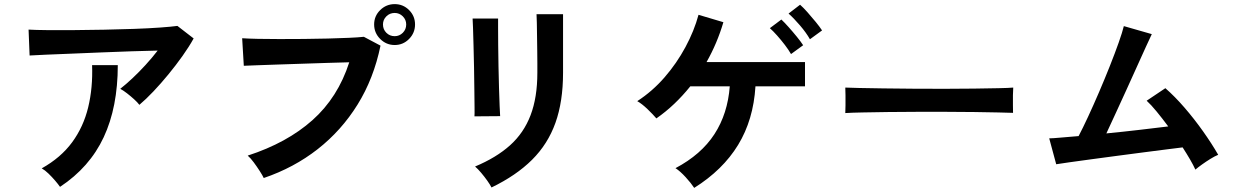

<svg xmlns="http://www.w3.org/2000/svg" viewBox="-20 -865 6040 934"><path d="M658 -355Q649 -367 632.5 -382Q616 -397 598 -411Q580 -425 565 -433Q592 -454 624 -484Q656 -514 688 -549Q720 -584 747 -619Q692 -618 620.5 -615.5Q549 -613 473.5 -610Q398 -607 328 -604Q258 -601 204 -599Q150 -597 124 -595L119 -721Q152 -719 209.5 -718.5Q267 -718 338.5 -718.5Q410 -719 486 -720.5Q562 -722 632.5 -724.5Q703 -727 758.5 -731Q814 -735 843 -739L922 -678Q900 -638 868 -593Q836 -548 799.5 -503.5Q763 -459 726.5 -420.5Q690 -382 658 -355ZM272 44Q263 31 248 13.5Q233 -4 216 -20.5Q199 -37 183 -46Q276 -98 331 -173Q386 -248 409 -343Q432 -438 428 -548H553Q553 -344 484.5 -197.5Q416 -51 272 44Z M1263 1Q1257 -12 1243.5 -33Q1230 -54 1214.5 -75Q1199 -96 1185 -108Q1376 -170 1500 -280.5Q1624 -391 1679 -562Q1632 -561 1572.5 -559Q1513 -557 1450 -555Q1387 -553 1329.5 -551Q1272 -549 1229 -547.5Q1186 -546 1166 -545L1158 -679Q1187 -677 1234.5 -676Q1282 -675 1339 -675Q1396 -675 1457 -675.5Q1518 -676 1574.5 -677.5Q1631 -679 1677 -681Q1723 -683 1750 -686L1831 -643Q1798 -483 1719.5 -356.5Q1641 -230 1525.5 -139.5Q1410 -49 1263 1ZM1900 -646Q1859 -646 1829.5 -675.5Q1800 -705 1800 -746Q1800 -787 1829.5 -816Q1859 -845 1900 -845Q1941 -845 1970 -816Q1999 -787 1999 -746Q1999 -705 1970 -675.5Q1941 -646 1900 -646ZM1900 -689Q1923 -689 1939.5 -705.5Q1956 -722 1956 -746Q1956 -769 1939.5 -785.5Q1923 -802 1900 -802Q1876 -802 1859.5 -785.5Q1843 -769 1843 -746Q1843 -722 1859.5 -705.5Q1876 -689 1900 -689Z M2371 47Q2364 33 2350.5 14Q2337 -5 2321 -24Q2305 -43 2291 -55Q2394 -98 2461 -158Q2528 -218 2561 -304.5Q2594 -391 2594 -511V-557Q2594 -579 2593.5 -614Q2593 -649 2592.5 -686Q2592 -723 2591.5 -753Q2591 -783 2590 -796H2719V-511Q2719 -371 2682 -267.5Q2645 -164 2568 -87.5Q2491 -11 2371 47ZM2288 -299Q2289 -308 2288.5 -343.5Q2288 -379 2287.5 -430Q2287 -481 2286 -537Q2285 -593 2283.5 -644Q2282 -695 2281 -730.5Q2280 -766 2279 -775H2403Q2403 -764 2403 -729Q2403 -694 2403.5 -644.5Q2404 -595 2405 -541Q2406 -487 2407.5 -436.5Q2409 -386 2410.5 -349.5Q2412 -313 2413 -300Z M3357 49Q3342 26 3315.5 -3Q3289 -32 3266 -47Q3391 -113 3455.5 -212.5Q3520 -312 3530 -445H3338Q3301 -399 3260 -360Q3219 -321 3173 -289Q3157 -308 3130 -334Q3103 -360 3080 -373Q3154 -421 3213 -489Q3272 -557 3314.5 -636Q3357 -715 3378 -793L3499 -757Q3484 -706 3463.5 -657.5Q3443 -609 3417 -563H3896V-445H3655Q3645 -282 3570.5 -160Q3496 -38 3357 49ZM3920 -674Q3902 -706 3871.5 -741.5Q3841 -777 3816 -799L3872 -842Q3887 -829 3907.5 -806Q3928 -783 3948 -758.5Q3968 -734 3979 -717ZM3828 -602Q3816 -623 3798 -646.5Q3780 -670 3760.5 -692Q3741 -714 3725 -728L3781 -770Q3795 -757 3816 -733.5Q3837 -710 3856.5 -686Q3876 -662 3887 -645Z M4092 -315Q4093 -329 4093 -353Q4093 -377 4093 -401Q4093 -425 4092 -439Q4111 -438 4159.5 -437Q4208 -436 4275.5 -435Q4343 -434 4420 -433.5Q4497 -433 4574 -433Q4651 -433 4719.5 -434Q4788 -435 4838 -436Q4888 -437 4909 -439Q4908 -426 4907.5 -402Q4907 -378 4907.5 -353.5Q4908 -329 4908 -316Q4883 -317 4834.5 -318Q4786 -319 4721.5 -320Q4657 -321 4584.5 -321Q4512 -321 4438 -321Q4364 -321 4297 -320Q4230 -319 4176.5 -318Q4123 -317 4092 -315Z M5795 -40Q5785 -62 5769 -89.5Q5753 -117 5733 -148Q5707 -145 5657 -138.5Q5607 -132 5544 -124Q5481 -116 5414.5 -107Q5348 -98 5287.5 -90Q5227 -82 5182 -75.5Q5137 -69 5118 -66L5084 -192Q5100 -192 5138 -195.5Q5176 -199 5227 -203Q5247 -241 5273 -297Q5299 -353 5326.5 -417Q5354 -481 5379 -544Q5404 -607 5422 -658Q5440 -709 5447 -738L5583 -699Q5573 -678 5554 -636.5Q5535 -595 5511 -541.5Q5487 -488 5460.5 -430Q5434 -372 5408.5 -316.5Q5383 -261 5362 -216Q5444 -224 5525 -233.5Q5606 -243 5663 -250Q5634 -289 5606.5 -322.5Q5579 -356 5558 -375L5649 -436Q5695 -396 5742.5 -341Q5790 -286 5832.5 -226Q5875 -166 5906 -112Q5889 -105 5868 -92Q5847 -79 5827.5 -65Q5808 -51 5795 -40Z"/></svg>

Font: Zen Kaku Gothic New
Style: Bold
Weight: 700
Designer: Yoshimichi Ohira
Foundry: Positype
Version: Version 1.002